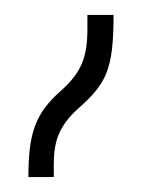

<svg xmlns="http://www.w3.org/2000/svg" viewBox="-20 -837 189 257"><path d="M18 -600H52V-615C52 -644 56 -666 85 -692C122 -725 132 -743 132 -817H97V-799C97 -760 89 -740 61 -715C27 -685 18 -658 18 -600Z"/></svg>

Font: Noto Sans Armenian ExtraCondensed ExtraLight
Style: Regular
Weight: 200
Width: 2
Designer: Monotype Design Team
Foundry: Monotype Imaging Inc.
Version: Version 2.008